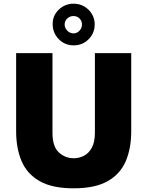

<svg xmlns="http://www.w3.org/2000/svg" viewBox="-20 -1011 786 1041"><path d="M379.5 10Q263 10 194.8 -29Q126.5 -68 97 -137.5Q67.5 -207 67.5 -299V-723H264.5V-291Q264.5 -216 299.2 -184.5Q334 -153 379.5 -153Q409.5 -153 435.8 -166.8Q462 -180.5 478.2 -210.8Q494.5 -241 494.5 -291V-723H691.5V-299Q691.5 -207 662 -137.5Q632.5 -68 564.2 -29Q496 10 379.5 10ZM379.5 -765Q331.5 -765 298.5 -798.8Q265.5 -832.5 265.5 -881Q265.5 -927 299 -959Q332.5 -991 379.5 -991Q411 -991 436.8 -976Q462.5 -961 478 -935.5Q493.5 -910 493.5 -879Q493.5 -831 460.2 -798Q427 -765 379.5 -765ZM378.5 -830Q398 -830 411.2 -844.8Q424.5 -859.5 424.5 -878Q424.5 -897.5 411.2 -910.8Q398 -924 378.5 -924Q359 -924 344.8 -910.8Q330.5 -897.5 330.5 -878Q330.5 -859.5 344.8 -844.8Q359 -830 378.5 -830Z"/></svg>

Font: Public Sans Thin Black
Style: Regular
Weight: 900
Version: Version 2.001